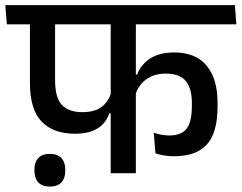

<svg xmlns="http://www.w3.org/2000/svg" viewBox="-41 -654 912 725"><path d="M-15 -562H851.5L846 -634.5H-21ZM242.5 -149Q280 -149 306 -158.8Q332 -168.5 348 -185.8Q364 -203 372 -226H382L379.5 -305.5Q368.5 -270 342.5 -250.2Q316.5 -230.5 269.5 -230.5Q219 -230.5 193 -257.5Q167 -284.5 167 -351V-587H72V-342Q72 -240.5 116.2 -194.8Q160.5 -149 242.5 -149ZM585 -376Q637 -376 660.2 -348.5Q683.5 -321 683.5 -265V-255Q683.5 -193.5 663.8 -168Q644 -142.5 598.5 -142.5Q582 -142.5 566.8 -145.5Q551.5 -148.5 539.5 -153.5L546 -75Q559.5 -70 578.2 -67Q597 -64 617 -64Q699.5 -64 740 -108.2Q780.5 -152.5 780.5 -252.5V-265.5Q780.5 -356.5 739.2 -406.2Q698 -456 616.5 -456Q578.5 -456 550.8 -445.5Q523 -435 504.5 -416Q486 -397 476.5 -372.5H465.5L468.5 -292.5Q481.5 -333 511.5 -354.5Q541.5 -376 585 -376ZM472 -587.5H377V0H472ZM147.5 50.5Q176.5 50.5 191 34.5Q205.5 18.5 205.5 -9Q205.5 -10 205.5 -11.2Q205.5 -12.5 205.5 -13Q205.5 -41 191 -57Q176.5 -73 147.5 -73Q118 -73 103.5 -57.2Q89 -41.5 89 -13Q89 -12.5 89 -11Q89 -9.5 89 -9Q89 18.5 103.5 34.5Q118 50.5 147.5 50.5Z"/></svg>

Font: Anek Devanagari Medium
Style: Regular
Weight: 500
Designer: Kailash Malviya (Devanagari) & Yesha Goshar (Latin)
Foundry: Ek Type
Version: Version 1.003